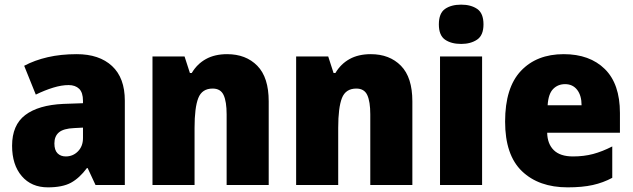

<svg xmlns="http://www.w3.org/2000/svg" viewBox="-20 -796 2723 826"><path d="M310 -563Q407 -563 462 -512Q517 -461 517 -363V0H391L357 -73H354Q322 -30 285.5 -10Q249 10 186 10Q115 10 73.5 -38.5Q32 -87 32 -169Q32 -258 88.5 -301Q145 -344 252 -349L337 -352V-362Q337 -398 320.5 -414Q304 -430 275 -430Q245 -430 209 -419Q173 -408 134 -389L84 -513Q129 -537 185.5 -550Q242 -563 310 -563ZM299 -245Q253 -243 233.5 -226.5Q214 -210 214 -179Q214 -150 227.5 -136.5Q241 -123 263 -123Q294 -123 315.5 -145Q337 -167 337 -202V-247Z M957 -563Q1038 -563 1087 -513Q1136 -463 1136 -360V0H955V-304Q955 -359 942 -387Q929 -415 895 -415Q849 -415 833 -374Q817 -333 817 -246V0H636V-553H774L797 -482H805Q828 -521 866 -542Q904 -563 957 -563Z M1575 -563Q1656 -563 1705 -513Q1754 -463 1754 -360V0H1573V-304Q1573 -359 1560 -387Q1547 -415 1513 -415Q1467 -415 1451 -374Q1435 -333 1435 -246V0H1254V-553H1392L1415 -482H1423Q1446 -521 1484 -542Q1522 -563 1575 -563Z M1964 -776Q2006 -776 2033 -757.5Q2060 -739 2060 -691Q2060 -644 2032.5 -625.5Q2005 -607 1964 -607Q1921 -607 1894.5 -625.5Q1868 -644 1868 -691Q1868 -739 1894.5 -757.5Q1921 -776 1964 -776ZM2054 -553V0H1873V-553Z M2405 -563Q2517 -563 2582 -499Q2647 -435 2647 -310V-225H2334Q2335 -177 2362.5 -150Q2390 -123 2445 -123Q2492 -123 2531.5 -133.5Q2571 -144 2614 -166V-31Q2575 -10 2530 0Q2485 10 2422 10Q2298 10 2225.5 -59.5Q2153 -129 2153 -273Q2153 -419 2221 -491Q2289 -563 2405 -563ZM2411 -434Q2380 -434 2359.5 -413Q2339 -392 2336 -343H2482Q2482 -385 2463 -409.5Q2444 -434 2411 -434Z"/></svg>

Font: Noto Sans Khmer UI SemiCondensed Black
Style: Regular
Weight: 900
Width: 4
Designer: Danh Hong and the Monotype Design Team
Foundry: Monotype Imaging Inc.
Version: Version 2.002; ttfautohint (v1.8.4.7-5d5b)